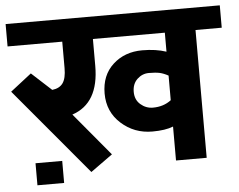

<svg xmlns="http://www.w3.org/2000/svg" viewBox="-66 -689 997 801"><g transform="rotate(-5 433.0 -288.0)"><path d="M170.9 -39.6V52.7H59.1V-39.6ZM567.4 -228Q612.3 -228 644 -252.4V-355.5Q624.5 -366.2 607.7 -369.9Q590.8 -373.5 563 -373.5Q535.2 -373.5 514.2 -353.8Q493.2 -334 493.2 -300.5Q493.2 -267.1 515.9 -247.6Q538.6 -228 567.4 -228ZM214.4 -424.3V-535.2H-14.6V-628.9H882.3V-535.2H772.5V0H644V-142.1Q611.3 -128.9 556.6 -128.9Q481 -128.9 426.3 -178.2Q371.6 -227.5 371.6 -304Q371.6 -380.4 420.7 -425.3Q469.7 -470.2 543.5 -470.2Q600.6 -470.2 644 -455.6V-535.2H342.8V-422.4Q342.8 -266.1 230 -228.5L379.9 -48.8L288.1 17.1L-16.1 -345.7L72.3 -414.6L155.3 -338.4Q186 -341.8 200.2 -361.8Q214.4 -381.8 214.4 -424.3Z"/></g></svg>

Font: Yantramanav
Style: Bold
Weight: 700
Version: Version 1.001;PS 1.0;hotconv 1.0.72;makeotf.lib2.5.5900; ttf